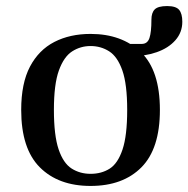

<svg xmlns="http://www.w3.org/2000/svg" viewBox="-20 -614 622 634"><path d="M279 0Q173 0 111.5 -61.5Q50 -123 50 -251Q50 -339 79 -394Q108 -449 159.5 -475.5Q211 -502 279 -502Q382 -502 445 -442Q508 -382 508 -251Q508 -123 447 -61.5Q386 0 279 0ZM279 -40Q315 -40 342 -57Q369 -74 384.5 -120Q400 -166 400 -251Q400 -336 384 -381.5Q368 -427 340.5 -444.5Q313 -462 279 -462Q246 -462 218.5 -444.5Q191 -427 174.5 -381.5Q158 -336 158 -251Q158 -167 173.5 -121Q189 -75 216.5 -57.5Q244 -40 279 -40ZM480 -549Q480 -572 491 -583Q502 -594 532 -594Q561 -594 571.5 -581.5Q582 -569 582 -542Q582 -507 559 -481Q536 -455 497 -441.5Q458 -428 410 -428V-469H448Q467 -469 473.5 -488.5Q480 -508 480 -549Z"/></svg>

Font: Marmelad
Style: Regular
Weight: 400
Designer: Manvel Shmavonyan
Foundry: Cyreal
Version: Version 1.110; ttfautohint (v1.8.4.7-5d5b)